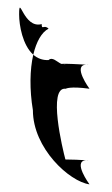

<svg xmlns="http://www.w3.org/2000/svg" viewBox="-20 -620 292 502"><path d="M30 -582C30 -554 39 -502 67 -477C75 -511 89 -536 107 -545C95 -557 89 -540 89 -557C41 -544 30 -638 30 -582ZM66 -332C66 -232 162 -145 214 -138C214 -138 169 -199 205 -201C192 -202 166 -203 151 -203C144 -229 104 -394 152 -388C152 -388 162 -395 214 -388C214 -388 169 -449 205 -451C187 -452 149 -454 140 -453C128 -459 117 -472 107 -463C91 -462 77 -468 67 -477C58 -438 57 -386 66 -332ZM146 -451C148 -451 150 -450 152 -450C150 -450 148 -450 146 -451ZM214 -200C214 -200 210 -201 205 -201C208 -201 211 -201 214 -200ZM214 -450C214 -450 210 -451 205 -451C208 -451 211 -451 214 -450Z"/></svg>

Font: bitstorm
Style: excn
Weight: 400
Version: Version 0.2